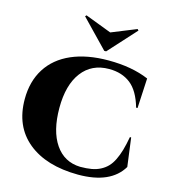

<svg xmlns="http://www.w3.org/2000/svg" viewBox="-135 -1058 1064 1182"><g transform="rotate(15 396.5 -466.5)"><path d="M443 -764 602 -939 595 -947 437 -883 269 -947 262 -939 431 -764ZM721 -292H729L753 -110Q679 14 472 14Q268 13 151.5 -82.5Q35 -178 35 -351Q35 -464 87 -546Q139 -628 237.5 -671Q336 -714 473 -714Q622 -714 730 -668L720 -477H711Q682 -578 627 -621Q572 -664 490 -664Q379 -664 317 -582Q255 -500 255 -354Q255 -207 312.5 -123Q370 -39 472 -36Q513 -36 544 -41.5Q575 -47 600 -60Q625 -73 643.5 -92Q662 -111 676.5 -140.5Q691 -170 701.5 -206Q712 -242 721 -292Z"/></g></svg>

Font: Cinzel Decorative Black
Style: Regular
Weight: 900
Designer: Natanael Gama
Version: Version 1.001;PS 001.001;hotconv 1.0.56;makeotf.lib2.0.21325